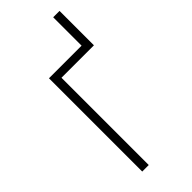

<svg xmlns="http://www.w3.org/2000/svg" viewBox="-226 -730 770 770"><g transform="rotate(-45 159.5 -345.0)"><path d="M297 -690H261V-529H76V0H113V-495H297Z"/></g></svg>

Font: Noto Sans Condensed ExtraLight
Style: Regular
Weight: 200
Width: 3
Designer: Monotype Design Team
Foundry: Monotype Imaging Inc.
Version: Version 2.013